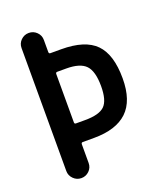

<svg xmlns="http://www.w3.org/2000/svg" viewBox="-135 -819 771 908"><g transform="rotate(-20 250.0 -365.0)"><path d="M173.8 -502.9V-259.8Q173.8 -252 181.6 -252H227.5Q298.8 -252 326.2 -278.8Q353.5 -305.7 353.5 -377Q353.5 -452.1 325.2 -481.9Q296.9 -511.7 227.5 -511.7H181.6Q173.8 -511.7 173.8 -502.9ZM61.5 -55.7V-674.8Q61.5 -698.2 78.1 -714.4Q94.7 -730.5 117.7 -730.5Q140.6 -730.5 157.2 -714.4Q173.8 -698.2 173.8 -674.8V-614.3Q173.8 -605.5 181.6 -605.5H235.4Q355.5 -605.5 408.7 -551.3Q461.9 -497.1 461.9 -377Q461.9 -264.6 405.8 -211.4Q349.6 -158.2 238.3 -158.2H181.6Q173.8 -158.2 173.8 -149.4V-55.7Q173.8 -32.2 157.2 -16.1Q140.6 0 117.7 0Q94.7 0 78.1 -16.6Q61.5 -33.2 61.5 -55.7Z"/></g></svg>

Font: Rounded Mgen+ 2m medium
Style: Regular
Weight: 500
Designer: [Source Han Sans]
Ryoko NISHIZUKA  (kana & ideographs); Paul D. Hunt (Latin, Greek & Cyrillic); Wenlong ZHANG  (bopomofo
Version: Version 1.059.20150602